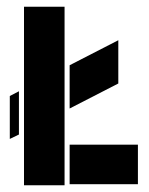

<svg xmlns="http://www.w3.org/2000/svg" viewBox="-20 -545 440 568"><path d="M51 3V-525H171V3ZM186 -117H388V0H186ZM186 -224V-352L330 -426V-298ZM36 -147 9 -134V-261L36 -275Z"/></svg>

Font: BroshK
Style: Medium
Weight: 500
Designer: gluk
Foundry: gluk
Version: Version 0.60